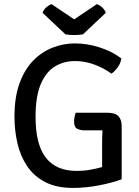

<svg xmlns="http://www.w3.org/2000/svg" viewBox="-20 -909 682 942"><path d="M481 -206.5Q481 -223.5 481.5 -239.2Q482 -255 483 -269.5H393Q376 -269.5 359.8 -276.8Q343.5 -284 343.5 -312.5Q343.5 -323.5 345.8 -335Q348 -346.5 351 -356H504.5Q545 -356 561 -339Q577 -322 577 -290.5V-29.5Q532 -12.5 466.8 0.2Q401.5 13 338.5 13Q257.5 13 202.2 -15.5Q147 -44 113.8 -93Q80.5 -142 65.8 -205Q51 -268 51 -336.5Q51 -432.5 76 -500.8Q101 -569 143.2 -612Q185.5 -655 238.5 -675.5Q291.5 -696 347 -696Q408.5 -696 470.2 -676Q532 -656 575.5 -622Q572 -598.5 557 -578Q542 -557.5 526.5 -547.5Q491 -574.5 443.8 -592Q396.5 -609.5 347.5 -609.5Q293.5 -609.5 249.8 -583.2Q206 -557 180.2 -496.8Q154.5 -436.5 154.5 -335.5Q154.5 -200.5 204.8 -135.5Q255 -70.5 356.5 -70.5Q391 -70.5 423.2 -76.2Q455.5 -82 481 -89.5ZM455.5 -889Q467 -885 480.2 -873.8Q493.5 -862.5 499 -846L387 -740.5Q366.5 -737 344 -737Q321.5 -737 301 -740.5L189 -846Q194.5 -862.5 207.8 -873.8Q221 -885 232.5 -889L344 -814Z"/></svg>

Font: Signika Negative SC
Style: Regular
Weight: 400
Designer: Anna Giedryś
Foundry: Anna Giedryś
Version: Version 2.000; ttfautohint (v1.8.3) -l 8 -r 50 -G 200 -x 9 -